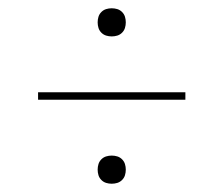

<svg xmlns="http://www.w3.org/2000/svg" viewBox="-20 -572 540 464"><path d="M250 -484Q243 -484 236.5 -486Q230 -488 225 -493Q220 -498 218 -504.5Q216 -511 216 -518Q216 -525 218 -531.5Q220 -538 225 -543Q230 -548 236.5 -550Q243 -552 250 -552Q257 -552 263.5 -550Q270 -548 275 -543Q280 -538 282 -531.5Q284 -525 284 -518Q284 -511 282 -504.5Q280 -498 275 -493Q270 -488 263.5 -486Q257 -484 250 -484ZM428 -331H72V-349H428ZM250 -128Q243 -128 236.5 -130Q230 -132 225 -137Q220 -142 218 -148.5Q216 -155 216 -162Q216 -169 218 -175.5Q220 -182 225 -187Q230 -192 236.5 -194Q243 -196 250 -196Q257 -196 263.5 -194Q270 -192 275 -187Q280 -182 282 -175.5Q284 -169 284 -162Q284 -155 282 -148.5Q280 -142 275 -137Q270 -132 263.5 -130Q257 -128 250 -128Z"/></svg>

Font: Iosevka Thin
Style: Regular
Weight: 100
Monospace: yes
Designer: Belleve Invis
Foundry: Belleve Invis
Version: Version 32.5.0; ttfautohint (v1.8.4)